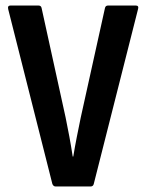

<svg xmlns="http://www.w3.org/2000/svg" viewBox="-20 -675 530 695"><path d="M181 0Q173.6 0 169.6 -8.9L9.6 -642.1Q6.7 -655 18 -655H119Q128.4 -655 130.4 -646.6L217.5 -249.7Q224.6 -215.2 231.1 -180.2Q237.6 -145.3 243.2 -108.3H245.2Q251.2 -144.7 258.2 -180Q265.3 -215.2 272.3 -249.7L360 -646.1Q362 -655 371.4 -655H471.4Q483.2 -655 479.8 -642.6L319.2 -8.4Q316.7 0 307.8 0Z"/></svg>

Font: Sofia Sans Condensed
Style: Regular
Weight: 400
Designer: Botio Nikoltchev, Ani Petrova
Foundry: lettersoup
Version: Version 4.100